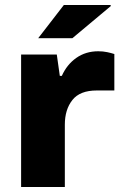

<svg xmlns="http://www.w3.org/2000/svg" viewBox="-20 -744 483 764"><path d="M132 -592 234 -724H420L421 -720L268 -592ZM64 0V-527H206L218 -442H226Q246 -487 283.5 -513.5Q321 -540 371 -540Q390 -540 406.5 -536.5Q423 -533 435 -529V-384H365Q298 -384 268 -346Q238 -308 238 -248V0Z"/></svg>

Font: Archivo SemiExpanded ExtraBold
Style: Regular
Weight: 800
Width: 6
Designer: Hector Gatti
Foundry: Omnibus-Type
Version: Version 2.001; ttfautohint (v1.8.3)